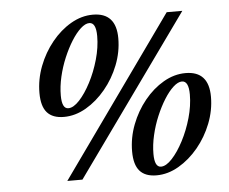

<svg xmlns="http://www.w3.org/2000/svg" viewBox="-54 -843 1095 917"><g transform="rotate(-5 493.0 -384.5)"><path d="M233 0 776 -761.5H851L305.5 0ZM244 -306Q190 -306 163.5 -336Q137 -366 137 -429.5Q137 -495.5 161 -558Q185 -620.5 225.8 -670.8Q266.5 -721 317.8 -750.8Q369 -780.5 423.5 -780.5Q535 -780.5 535 -657.5Q535 -592.5 510.5 -530Q486 -467.5 444.2 -417Q402.5 -366.5 350.5 -336.2Q298.5 -306 244 -306ZM268.5 -345.5Q293 -345.5 321.8 -376.5Q350.5 -407.5 376.5 -457.2Q402.5 -507 419 -565Q435.5 -623 435.5 -677Q435.5 -742 403 -742Q384 -742 361.5 -721.5Q339 -701 317.2 -666.2Q295.5 -631.5 277.2 -588.2Q259 -545 248.2 -498.5Q237.5 -452 237.5 -409Q237.5 -345.5 268.5 -345.5ZM660.5 10.5Q606.5 10.5 580 -19.5Q553.5 -49.5 553.5 -113Q553.5 -179 577.5 -241.5Q601.5 -304 642.2 -354.2Q683 -404.5 734.2 -434.2Q785.5 -464 840 -464Q951.5 -464 951.5 -341Q951.5 -276 927 -213.5Q902.5 -151 860.8 -100.5Q819 -50 767 -19.8Q715 10.5 660.5 10.5ZM685 -29Q709.5 -29 738.2 -60Q767 -91 793 -140.8Q819 -190.5 835.5 -248.5Q852 -306.5 852 -360.5Q852 -425.5 819.5 -425.5Q800.5 -425.5 778 -405Q755.5 -384.5 733.8 -349.8Q712 -315 693.8 -271.8Q675.5 -228.5 664.8 -182Q654 -135.5 654 -92.5Q654 -29 685 -29Z"/></g></svg>

Font: Libre Caslon Text Medium Italic
Style: Regular
Weight: 500
Italic angle: -22.583°
Designer: Pablo Impallari, Rodrigo Fuenzalida, Katja Schimmel
Foundry: Pablo Impallari, Rodrigo Fuenzalida
Version: Version 2.000